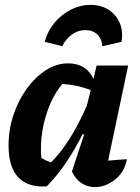

<svg xmlns="http://www.w3.org/2000/svg" viewBox="-20 -757 571 785"><path d="M171 5Q95 10 55 -31.5Q15 -73 15 -163Q15 -227 35 -287Q55 -347 89.5 -394.5Q124 -442 167.5 -470Q211 -498 258 -498Q332 -498 362 -435L375 -489H504L422 -100Q440 -102 459.5 -103.5Q479 -105 499 -106Q489 -53 450 -22.5Q411 8 368 8Q338 8 313.5 -8Q289 -24 274 -56L324 -207L318 -209Q287 -147 251 -93.5Q215 -40 171 5ZM149 -111Q170 -99 189 -93Q270 -175 335 -325L351 -389Q299 -409 235 -414Q205 -379 184 -329Q163 -279 153.5 -223Q144 -167 149 -111ZM350 -737Q393 -737 424 -717Q455 -697 469.5 -663Q484 -629 477 -586L398 -568Q397 -597 378.5 -615.5Q360 -634 329 -634Q299 -634 273.5 -615.5Q248 -597 235 -568L163 -586Q174 -629 202 -663Q230 -697 269 -717Q308 -737 350 -737Z"/></svg>

Font: Piazzolla
Style: Bold Italic
Weight: 700
Italic angle: -11.3°
Designer: Juan Pablo del Peral
Foundry: Huerta Tipografica
Version: Version 1.330